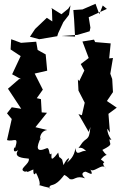

<svg xmlns="http://www.w3.org/2000/svg" viewBox="-20 -950 658 1013"><path d="M308 -108C284 -135 298 -102 287 -145C236 -77 257 -138 250 -140C236 -121 245 -178 224 -167C172 -145 168 -168 198 -229C189 -180 179 -258 229 -264L167 -279L228 -355L200 -357L196 -427L174 -432L206 -477L163 -562L229 -577L221 -663L174 -689L180 -679L171 -730L91 -724L39 -743L36 -689L89 -654L44 -558L90 -533H81L22 -482L92 -376L42 -384L17 -352L42 -322L17 -211C51 -199 81 -237 60 -170C56 -183 40 -134 76 -158C49 -120 99 -116 132 -113C139 -83 71 -57 112 -44C134 -52 105 -31 156 -56C154 4 186 -63 165 -48C204 24 185 32 185 26C222 39 268 44 238 43C249 10 261 50 319 -27C337 -20 354 3 350 -5C374 3 380 -27 429 -9C394 -41 435 -47 435 -43C449 -39 481 -13 453 -63C466 -23 524 -101 538 -59C501 -112 556 -76 512 -109C550 -155 554 -108 520 -159C583 -191 556 -187 558 -216C585 -200 546 -227 546 -271L560 -251L552 -352L530 -333L596 -382L544 -417L576 -464L572 -533L562 -561L576 -644L556 -642L564 -721L482 -728L476 -741L415 -731L448 -644L406 -612L425 -578L398 -522L391 -531L394 -472L427 -408L412 -342L394 -348L448 -254L457 -280C450 -197 435 -234 403 -181C382 -150 399 -192 435 -152C411 -163 383 -117 378 -169C372 -123 346 -102 332 -91C358 -125 337 -124 315 -79ZM426 -901 367 -897 371 -847 376 -757 304 -760 389 -766 453 -785 457 -804 448 -859 544 -903 522 -921 504 -875 484 -930 410 -898ZM254 -901 256 -837 227 -856 165 -797 138 -756 187 -743 282 -759 287 -775 314 -833 344 -872 352 -922 340 -904 304 -875 251 -908Z"/></svg>

Font: Asimov Aggro
Style: Condensed
Weight: 500
Designer: Google
Version: Version 2.000980; 2014